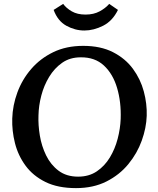

<svg xmlns="http://www.w3.org/2000/svg" viewBox="-20 -952 811 988"><path d="M408 -716Q498 -716 561.5 -683.5Q625 -651 664 -598Q703 -545 720 -481.5Q737 -418 735 -356Q733 -294 709.5 -228.5Q686 -163 640.5 -107.5Q595 -52 527.5 -18Q460 16 371 16Q278 16 214 -15.5Q150 -47 111.5 -99.5Q73 -152 57 -215.5Q41 -279 43 -342Q45 -410 69.5 -476.5Q94 -543 140.5 -597Q187 -651 254 -683.5Q321 -716 408 -716ZM395 -657Q340 -657 300 -629Q260 -601 233 -556.5Q206 -512 192.5 -460Q179 -408 178 -358Q176 -309 185 -254.5Q194 -200 217.5 -152Q241 -104 281.5 -73.5Q322 -43 382 -43Q438 -43 478.5 -70.5Q519 -98 545.5 -142Q572 -186 585.5 -238Q599 -290 601 -340Q604 -427 582.5 -499.5Q561 -572 514.5 -615Q468 -658 395 -657ZM414 -795Q366 -795 321.5 -819.5Q277 -844 256 -901L305 -932Q321 -910 349.5 -893.5Q378 -877 420 -877Q462 -877 492.5 -893.5Q523 -910 542 -932L587 -901Q559 -844 510.5 -819.5Q462 -795 414 -795Z"/></svg>

Font: Lora SemiBold
Style: Italic
Weight: 600
Italic angle: -3°
Designer: Olga Karpushina, Alexei Vanyashin (Cyrillic)
Foundry: Cyreal
Version: Version 3.011; ttfautohint (v1.8.4.7-5d5b)